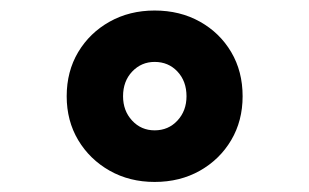

<svg xmlns="http://www.w3.org/2000/svg" viewBox="-20 -748 602 374"><path d="M281.2 -393.6Q232.4 -393.6 193.6 -415.5Q154.8 -437.5 132.3 -475.1Q109.9 -512.7 109.9 -560.5Q109.9 -608.9 132.3 -646.5Q154.8 -684.1 193.6 -705.8Q232.4 -727.5 281.2 -727.5Q330.6 -727.5 369.4 -705.8Q408.2 -684.1 430.4 -646.5Q452.6 -608.9 452.6 -560.5Q452.6 -512.7 430.4 -475.1Q408.2 -437.5 369.4 -415.5Q330.6 -393.6 281.2 -393.6ZM281.2 -494.1Q308.1 -494.1 325.7 -513.2Q343.3 -532.2 343.3 -560.5Q343.3 -589.8 325.7 -608.6Q308.1 -627.4 281.2 -627.4Q255.4 -627.4 237.5 -608.6Q219.7 -589.8 219.7 -560.5Q219.7 -532.2 237.3 -513.2Q254.9 -494.1 281.2 -494.1Z"/></svg>

Font: Reddit Mono ExtraBold
Style: Regular
Weight: 800
Monospace: yes
Designer: Stephen Hutchings
Foundry: Reddit
Version: Version 1.014